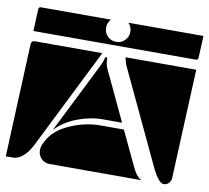

<svg xmlns="http://www.w3.org/2000/svg" viewBox="-72 -710 848 779"><g transform="rotate(10 352.5 -320.0)"><path d="M0 -10 20 -475Q21 -490 35 -490H313L109 -81Q77 -16 35 -10ZM409 -490H700L680 -40Q679 -27 670.5 -18.5Q662 -10 650 -10Q629 -10 600 -71L421 -451Q412 -470 409 -490ZM132 -59Q132 -73 139 -87L143 -95Q167 -144 230 -172Q293 -200 356 -200H453L520 -58Q539 -17 560 -10H177Q156 -12 144 -26Q132 -40 132 -59ZM169 -148 312 -434Q327 -464 327 -476H336Q336 -449 344 -432L441 -226H361Q311 -226 258 -206Q205 -186 169 -148ZM22 -530 26 -620Q26 -630 36 -630H324Q310 -615 310 -595Q310 -574 324.5 -559.5Q339 -545 360 -545Q381 -545 395.5 -559.5Q410 -574 410 -595Q410 -615 396 -630H705L701 -540Q701 -530 691 -530Z"/></g></svg>

Font: PrimecolorCV1
Style: Medium
Weight: 500
Designer: gluk
Foundry: gluk
Version: Version 0.672